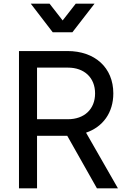

<svg xmlns="http://www.w3.org/2000/svg" viewBox="-20 -1022 688 1042"><path d="M83 0H181V-285H345L506 0H620L447 -302C538 -333 595 -410 595 -515C595 -656 494 -745 346 -745H83ZM147 -1002 266 -847H373L493 -1002H391L320 -911L249 -1002ZM181 -375V-655H349C437 -655 496 -601 496 -515C496 -429 437 -375 349 -375Z"/></svg>

Font: Mluvka Medium
Style: Regular
Weight: 500
Designer: Modified by Jiří Krblich, Original typeface by Gumpita Rahayu
Foundry: Gumpita Rahayu & Jiří Krblich
Version: Version 2.000;Glyphs 3.1.1 (3134)